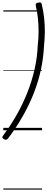

<svg xmlns="http://www.w3.org/2000/svg" viewBox="-28 -1097 398 1617"><path d="M0 42Q63 -42 114 -132.5Q165 -223 203 -319Q241 -415 263.5 -515Q286 -615 290 -716Q297 -772 297 -829Q297 -886 291.5 -941Q286 -996 274 -1045Q271 -1060 275.5 -1066.5Q280 -1073 294 -1075Q307 -1078 314 -1075.5Q321 -1073 323 -1063Q337 -1007 343.5 -948Q350 -889 349.5 -830Q349 -771 343 -713Q338 -609 316 -508Q294 -407 255.5 -309.5Q217 -212 163.5 -118Q110 -24 42 66Q34 77 26 79.5Q18 82 5 75Q-6 69 -8 62Q-10 55 0 42ZM0 490H326V500H0ZM0 -20H326V0H0ZM0 -505H326V-500H0ZM0 -1010H326V-1000H0Z"/></svg>

Font: Playwrite TZ Guides
Style: Regular
Weight: 400
Designer: Veronika Burian, José Scaglione
Foundry: TypeTogether
Version: Version 1.003